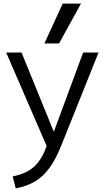

<svg xmlns="http://www.w3.org/2000/svg" viewBox="-20 -810 575 1060"><path d="M50 164Q104 153 140.5 131Q177 109 202.5 69.5Q228 30 247 -32L251 27L14 -520H99L276 -85H278L439 -520H524L316 -1Q287 71 252.5 118Q218 165 173.5 191.5Q129 218 67 230ZM306 -570H225L326 -790H427Z"/></svg>

Font: M PLUS 2 Thin
Style: Regular
Weight: 400
Version: Version 1.001